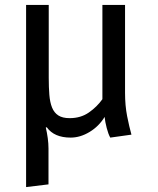

<svg xmlns="http://www.w3.org/2000/svg" viewBox="-20 -547 640 780"><path d="M178 -527V-231Q178 -192 180.5 -161.5Q183 -131 191.5 -110Q200 -89 217 -78Q234 -67 263 -67Q308 -67 341 -90Q374 -113 396 -144V-527H488V-170Q488 -118 496.5 -75Q505 -32 514 0L428 12Q420 -2 413.5 -27Q407 -52 405 -72Q382 -34 344 -11Q306 12 267 12Q200 12 170 -30L166 -29Q171 -8 174 14Q177 36 177 56V202L86 213V-527Z"/></svg>

Font: Wlorlttqgufhjawjgtejqphaquk
Style: Regular
Weight: 400
Monospace: yes
Designer: Carrois Corporate & Edenspiekermann
Foundry: Carrois Corporate GbR & Edenspiekermann AG
Version: Version 2.001